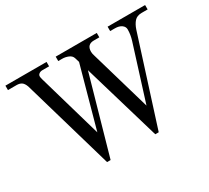

<svg xmlns="http://www.w3.org/2000/svg" viewBox="-141 -946 1305 1198"><g transform="rotate(-30 511.0 -347.0)"><path d="M7.8 -680.2V-711.9H304.2V-680.2H255.9Q241.7 -680.2 231.9 -672.9Q222.2 -665.5 222.2 -654.8Q222.2 -646.5 226.1 -632.8L358.9 -172.9L480 -610.8L470.2 -643.1Q463.9 -662.6 442.4 -671.4Q420.9 -680.2 398.9 -680.2H370.1V-711.9H666V-680.2H627Q576.2 -680.2 576.2 -627.9Q576.2 -614.3 582 -597.2L708 -164.1L832 -558.1Q844.2 -596.7 844.2 -634.8Q844.2 -654.3 826.4 -667.2Q808.6 -680.2 777.8 -680.2H744.1V-711.9H1014.2V-680.2H971.2Q937 -680.2 918.9 -659.9Q900.9 -639.6 890.1 -606.9L690.9 18.1H666L502 -538.1L344.2 18.1H318.8L128.9 -636.2Q119.6 -661.6 105.7 -670.9Q91.8 -680.2 69.8 -680.2Z"/></g></svg>

Font: Flanker Steampunk
Style: Regular
Weight: 400
Designer: Alexey Kryukov, Leonardo Di Lena
Foundry: Alexey Kryukov, Leonardo Di Lena
Version: 1.210